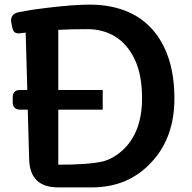

<svg xmlns="http://www.w3.org/2000/svg" viewBox="-20 -810 831 830"><path d="M231 0Q109 0 106 -122L100 -336H68Q35 -336 35 -369V-390Q35 -421 67 -421H98L91 -669Q85 -668 79 -667.5Q73 -667 65 -666Q40 -663 34 -687L30 -706Q19 -750 64 -758Q120 -769 182 -776Q239 -783 285.5 -786.5Q332 -790 369 -790Q482 -790 565 -743Q647 -695 690 -605Q734 -514 734 -384Q734 -214 634 -108Q534 0 378 0ZM232 -98Q363 -98 424 -112Q467 -123 506 -157Q594 -234 594 -385Q594 -487 562.5 -553Q531 -619 478.5 -651.5Q426 -684 358 -684Q295 -684 232 -681V-421H424V-336H232Z"/></svg>

Font: MaokenZhuyuanTi
Style: Regular
Weight: 400
Designer: Fontworks Inc & LongZhuTi team: ZERO子、时光羊、荆南、频凡、刘鹏、Little White Dog、帆影Magmeta、奈白不弍、白日月球、ChaoTawei、雨三（排名不分先后）
Version: Version 1.000; 20230222